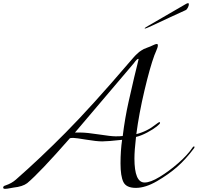

<svg xmlns="http://www.w3.org/2000/svg" viewBox="-70 -1180 1250 1214"><path d="M404 -342H438Q478 -342 555 -330Q632 -318 661 -318Q690 -318 706 -320Q720 -434 743 -536Q766 -638 778 -689Q790 -740 798 -770.5Q806 -801 806 -804.5Q806 -808 804 -808Q796 -808 776 -780ZM372 -306Q180 -87 102 -22Q73 0 16 6Q13 6 -6.5 10Q-26 14 -38 14Q-50 14 -50 6Q-50 -4 -34 -8Q4 -21 30 -44Q181 -176 345 -341.5Q509 -507 746 -784Q762 -802 772.5 -814.5Q783 -827 794 -837Q805 -847 810 -851.5Q815 -856 825.5 -862Q836 -868 839 -870Q852 -876 865.5 -880.5Q879 -885 896.5 -893.5Q914 -902 921 -902Q928 -902 928 -894V-892Q928 -881 917 -856.5Q906 -832 906 -830Q878 -754 843.5 -608Q809 -462 792 -332Q860 -349 916 -394Q934 -408 938 -408Q942 -408 942 -402.5Q942 -397 920 -379.5Q898 -362 860.5 -342Q823 -322 790 -314Q780 -227 780 -178Q780 -26 844 -26Q881 -26 939.5 -61.5Q998 -97 1057.5 -149Q1117 -201 1148 -248Q1152 -254 1156 -254Q1160 -254 1160 -251Q1160 -248 1158 -244Q1104 -172 1050.5 -125Q997 -78 923.5 -35Q850 8 789 8Q728 8 710 -29.5Q692 -67 692 -146.5Q692 -226 702 -296Q612 -286 576.5 -286Q541 -286 475 -297Q409 -308 393.5 -308Q378 -308 372 -306ZM866 -1016 1104 -1154Q1113 -1160 1120 -1160Q1124 -1160 1124 -1152Q1124 -1144 1117.5 -1131.5Q1111 -1119 1104 -1116Q1072 -1102 1008 -1072Q856 -1000 850 -1000Q844 -1000 844 -1001.5Q844 -1003 866 -1016Z"/></svg>

Font: Miama
Style: Regular
Weight: 400
Italic angle: 16.5°
Designer: Linus Romer
Foundry: Linus Romer
Version: 0.32